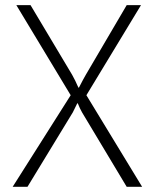

<svg xmlns="http://www.w3.org/2000/svg" viewBox="-20 -720 603 740"><path d="M252.4 -353 43 -700.2H97.7L257.8 -432.1Q262.7 -423.8 270 -408.9Q277.3 -394 282.2 -382.3H284.2Q302.2 -417.5 311.5 -433.1L468.3 -700.2H523.4L313 -353L527.8 0H468.3L296.4 -286.6Q292.5 -293.5 287.8 -303.2Q283.2 -313 279.8 -321.8H277.8L260.7 -287.1L85.9 0H28.8Z"/></svg>

Font: Selawik Light
Style: Regular
Weight: 300
Designer: Aaron Bell
Foundry: Microsoft Corporation
Version: Version 1.01